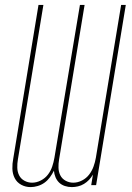

<svg xmlns="http://www.w3.org/2000/svg" viewBox="-20 -755 540 783"><path d="M105 8Q84 8 66.5 -1.5Q49 -11 40 -28.5Q31 -46 30.5 -67Q30 -88 34 -108L137 -735H157L53 -105Q50 -88 50.5 -71Q51 -54 58 -40Q65 -26 79.5 -18Q94 -10 111 -10Q129 -10 146.5 -19Q164 -28 175.5 -43Q187 -58 193 -76Q199 -94 202 -112L306 -735H325L221 -105Q218 -88 218.5 -71Q219 -54 226 -40Q233 -26 247.5 -18Q262 -10 279 -10Q297 -10 314.5 -19Q332 -28 343.5 -43Q355 -58 361.5 -76Q368 -94 371 -112L474 -735H493L372 0H352L359 -43Q352 -31 343 -21.5Q334 -12 322.5 -5Q311 2 298 5Q285 8 273 8Q258 8 244.5 3.5Q231 -1 221.5 -10Q212 -19 206.5 -32Q201 -45 200 -59Q193 -45 183.5 -32Q174 -19 161.5 -10Q149 -1 134 3.5Q119 8 105 8Z"/></svg>

Font: Iosevka SS04 Thin
Style: Italic
Weight: 100
Italic angle: -9°
Monospace: yes
Designer: Belleve Invis
Foundry: Belleve Invis
Version: Version 19.0.0; ttfautohint (v1.8.4)